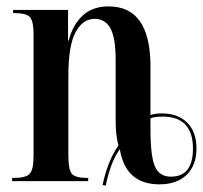

<svg xmlns="http://www.w3.org/2000/svg" viewBox="-20 -567 635 601"><path d="M311 14Q326 -60 355 -100Q373 10 479 10Q534 10 564.5 -20Q595 -50 595 -102Q595 -154 566 -183Q537 -212 487 -212Q465 -212 451 -207V-359Q451 -547 320 -547Q270 -547 239 -518.5Q208 -490 195 -440H193V-536H21V-526H25Q62 -526 73.5 -513.5Q85 -501 85 -460V-79Q85 -36 73 -23Q61 -10 22 -10H18V0H256V-10H253Q216 -10 205 -23Q194 -36 194 -79V-330Q194 -424 216.5 -466Q239 -508 276 -508Q309 -508 325.5 -478.5Q342 -449 342 -379V-188Q342 -168 344 -148Q346 -128 351 -112Q318 -66 301 12ZM515 -14Q479 -14 465 -46Q451 -78 451 -162V-196Q454 -199 466 -200.5Q478 -202 489 -202Q584 -202 584 -102Q584 -14 515 -14Z"/></svg>

Font: Noto Serif Display Condensed Semi
Style: Regular
Weight: 600
Width: 3
Designer: Monotype Design Team
Foundry: Monotype Imaging Inc.
Version: Version 1.900